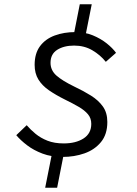

<svg xmlns="http://www.w3.org/2000/svg" viewBox="-20 -768 640 898"><path d="M272.7 -34Q220.3 -34 179 -49.5Q137.7 -65 107 -88.4Q76.2 -111.8 56.1 -135.7L104.9 -182.4Q122.4 -161.9 146.2 -142.2Q170.1 -122.5 202.4 -109.8Q234.6 -97.2 278 -97.2Q334.6 -97.2 370.7 -120.4Q406.9 -143.7 406.9 -188.6Q406.9 -215.2 391.3 -233.7Q375.8 -252.2 348 -268.4Q320.2 -284.6 283 -302.7Q240.6 -323.8 208.8 -345.8Q177 -367.8 159.5 -396.3Q142 -424.9 142 -464.9Q142 -518 167 -551.8Q192 -585.6 235.4 -601.8Q278.8 -618 333.5 -618Q376.9 -618 413.9 -602.8Q450.8 -587.6 478.9 -565.3Q506.9 -542.9 522.7 -520.9L474.9 -478.8Q448.7 -511.4 411.4 -533.1Q374.2 -554.8 326.7 -554.8Q278.9 -554.8 247.6 -535Q216.3 -515.1 216.3 -474.2Q216.3 -439.3 243.7 -414.8Q271.1 -390.4 328.6 -362.5Q370.8 -342.6 405.6 -320.8Q440.4 -299 461.2 -269.9Q482 -240.9 482 -197.4Q482 -139.8 452.5 -103.8Q423 -67.7 375.4 -50.8Q327.7 -34 272.7 -34ZM321.8 -589.2 353.2 -748.2H409.1L377.4 -589.2ZM191.3 110 225.1 -59.8H280.7L247.2 110Z"/></svg>

Font: SourceCodeVF
Style: Italic
Weight: 200
Italic angle: -11°
Monospace: yes
Designer: Paul D. Hunt, Teo Tuominen
Foundry: Adobe
Version: Version 1.026;hotconv 1.1.0;makeotfexe 2.6.0